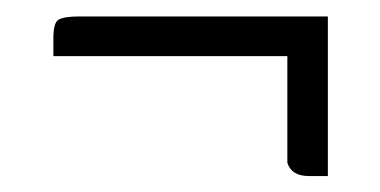

<svg xmlns="http://www.w3.org/2000/svg" viewBox="-20 -304 469 237"><path d="M361.2 -86.7Q339.8 -86.7 334.7 -103.1V-234.7H45.9V-257.1Q45.9 -275.5 52 -279.6Q59.2 -283.7 77.6 -283.7H384.7V-86.7Z"/></svg>

Font: Suravaram
Style: Regular
Weight: 400
Designer: Purushoth Kumar Guthula
Foundry: SiliconAndhra, USA.
Version: Version 1.0.4; ttfautohint (v1.2.42-39fb)